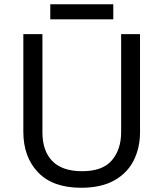

<svg xmlns="http://www.w3.org/2000/svg" viewBox="-20 -875 771 905"><path d="M640 -252Q640 -178 610 -118.5Q580 -59 518.5 -24.5Q457 10 362 10Q229 10 159.5 -62.5Q90 -135 90 -254V-714H180V-251Q180 -164 226.5 -116Q273 -68 367 -68Q464 -68 507.5 -119.5Q551 -171 551 -252V-714H640ZM514 -855V-784H217V-855Z"/></svg>

Font: Noto Sans Bamum
Style: Regular
Weight: 400
Designer: Monotype Design Team
Foundry: Monotype Imaging Inc.
Version: Version 2.001